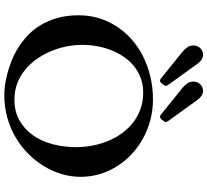

<svg xmlns="http://www.w3.org/2000/svg" viewBox="-57 -936 1005 932"><g transform="rotate(90 446.0 -469.5)"><path d="M440.4 12.7Q423.3 12.7 397.7 9.8Q372.1 6.8 341.6 -1Q311 -8.8 277.8 -21.5Q244.6 -34.2 212.6 -54Q180.7 -73.7 151.9 -100.8Q123 -127.9 101.3 -163.8Q79.6 -199.7 66.7 -245.6Q53.7 -291.5 53.7 -348.6Q53.7 -399.4 67.6 -445.8Q81.5 -492.2 107.4 -532.2Q133.3 -572.3 170.2 -605Q207 -637.7 252.4 -660.6Q297.9 -683.6 351.1 -696.3Q404.3 -709 462.9 -709Q513.7 -709 561.3 -696.5Q608.9 -684.1 650.4 -661.4Q691.9 -638.7 726.3 -606.9Q760.7 -575.2 785.6 -536.1Q810.5 -497.1 824.2 -451.9Q837.9 -406.7 837.9 -357.9Q837.9 -312 824.7 -266.8Q811.5 -221.7 786.6 -180.4Q761.7 -139.2 726.3 -104Q690.9 -68.8 647 -42.7Q603 -16.6 550.8 -2Q498.5 12.7 440.4 12.7ZM197.3 -366.7Q197.3 -327.1 205.3 -287.6Q213.4 -248 229 -211.4Q244.6 -174.8 267.6 -142.8Q290.5 -110.8 319.8 -87.2Q349.1 -63.5 385 -50Q420.9 -36.6 462.9 -36.6Q522 -36.6 565.4 -61.8Q608.9 -86.9 637.5 -128.4Q666 -169.9 679.9 -223.9Q693.8 -277.8 693.8 -335.4Q693.8 -377.4 685.8 -417.7Q677.7 -458 662.4 -494.4Q647 -530.8 624.3 -561.3Q601.6 -591.8 572 -614.3Q542.5 -636.7 506.6 -649.2Q470.7 -661.6 428.7 -661.6Q391.1 -661.6 359.4 -649.9Q327.6 -638.2 302 -617.9Q276.4 -597.7 256.8 -569.6Q237.3 -541.5 224.1 -508.8Q210.9 -476.1 204.1 -439.7Q197.3 -403.3 197.3 -366.7ZM385.3 -752Q382.8 -748.5 378.7 -745.8Q374.5 -743.2 371.6 -743.2Q366.2 -743.2 361.8 -746.6L230.5 -852.5Q219.2 -861.8 209.7 -875Q200.2 -888.2 200.2 -906.2Q200.2 -915.5 203.6 -923.8Q207 -932.1 213.1 -938.5Q219.2 -944.8 227.3 -948.5Q235.4 -952.1 245.1 -952.1Q256.3 -952.1 267.6 -945.6Q278.8 -939 289.6 -924.3L392.1 -782.2Q394.5 -778.8 395.3 -776.1Q396 -773.4 396 -770Q396 -768.6 394.5 -765.4Q393.1 -762.2 385.3 -752ZM560.5 -752Q558.1 -748.5 554 -745.8Q549.8 -743.2 546.9 -743.2Q541.5 -743.2 537.1 -746.6L405.8 -852.5Q394.5 -861.8 385 -875Q375.5 -888.2 375.5 -906.2Q375.5 -915.5 378.9 -923.8Q382.3 -932.1 388.4 -938.5Q394.5 -944.8 402.6 -948.5Q410.6 -952.1 420.4 -952.1Q431.6 -952.1 442.9 -945.6Q454.1 -939 464.8 -924.3L567.4 -782.2Q569.8 -778.8 570.6 -776.1Q571.3 -773.4 571.3 -770Q571.3 -768.6 569.8 -765.4Q568.4 -762.2 560.5 -752Z"/></g></svg>

Font: Cardo
Style: Bold
Weight: 700
Designer: David J. Perry
Foundry: David J. Perry
Version: Version 1.0011